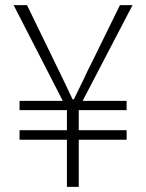

<svg xmlns="http://www.w3.org/2000/svg" viewBox="-20 -726 568 746"><path d="M240 -183H56V-220H240V-298H56V-334H224L33 -706H85L189 -492L225 -418L262 -340H267L305 -418Q319 -449 341 -492L446 -706H495L301 -334H472V-298H286V-220H472V-183H286V0H240Z"/></svg>

Font: Merged Yaku Han JP ExtraLight
Style: Regular
Weight: 250
Designer: Ryoko NISHIZUKA 西塚涼子 (kana, bopomofo & ideographs); Paul D. Hunt (Latin, Greek & Cyrillic); Sandoll Communications 산돌커뮤니
Foundry: Adobe
Version: Version 2.004